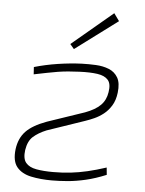

<svg xmlns="http://www.w3.org/2000/svg" viewBox="-53 -762 615 817"><g transform="rotate(5 255.0 -354.0)"><path d="M283 -494Q313 -495 343.5 -493.5Q374 -492 399 -482Q424 -472 437.5 -449Q451 -426 446 -384Q442 -351 428 -328.5Q414 -306 395.5 -291.5Q377 -277 357 -268Q337 -259 319 -253L158 -198Q124 -184 102.5 -165Q81 -146 75 -107Q70 -70 84.5 -52.5Q99 -35 129.5 -29.5Q160 -24 201 -24Q241 -24 276 -28Q311 -32 347.5 -40.5Q384 -49 427 -63L430 -32Q384 -13 343 -3.5Q302 6 266 9Q230 12 199 12Q150 12 110 3.5Q70 -5 49 -30.5Q28 -56 34 -107Q40 -154 68 -183.5Q96 -213 156 -235L315 -289Q358 -305 380 -327Q402 -349 407 -383Q413 -419 398.5 -435.5Q384 -452 353 -456.5Q322 -461 276 -459Q251 -458 228.5 -456Q206 -454 184 -450.5Q162 -447 137.5 -442Q113 -437 83 -431L81 -462Q129 -476 181.5 -484Q234 -492 283 -494ZM402 -720 425 -688 244 -553 227 -573Z"/></g></svg>

Font: Exo 2 ExtraLight
Style: Italic
Weight: 250
Italic angle: -8°
Designer: Natanael Gama
Foundry: Natanael Gama
Version: Version 2.010